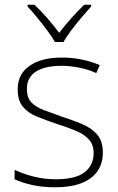

<svg xmlns="http://www.w3.org/2000/svg" viewBox="-20 -784 502 814"><path d="M214 10Q159 10 115 0Q71 -10 42 -24V-64Q80 -46 124.5 -35Q169 -24 215 -24Q301 -24 339 -54Q377 -84 377 -135Q377 -170 357.5 -192Q338 -214 303 -229Q268 -244 223 -258Q175 -274 137 -289.5Q99 -305 77 -331.5Q55 -358 55 -406Q55 -470 105.5 -505Q156 -540 241 -540Q288 -540 329.5 -531Q371 -522 403 -508L388 -474Q359 -488 319 -496.5Q279 -505 240 -505Q171 -505 132.5 -480.5Q94 -456 94 -407Q94 -370 113 -350Q132 -330 165.5 -317.5Q199 -305 241 -290Q287 -275 327 -258.5Q367 -242 391.5 -214Q416 -186 416 -137Q416 -91 393 -58Q370 -25 325 -7.5Q280 10 214 10ZM213 -606Q201 -627 180.5 -654.5Q160 -682 138 -709Q116 -736 97 -756V-764H126Q154 -738 181.5 -706Q209 -674 231 -645Q253 -674 281.5 -706Q310 -738 337 -764H366V-756Q348 -736 325 -709Q302 -682 281.5 -654.5Q261 -627 249 -606Z"/></svg>

Font: Noto Sans Symbols ExtraLight
Style: Regular
Weight: 250
Version: Version 2.002